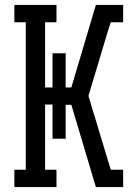

<svg xmlns="http://www.w3.org/2000/svg" viewBox="-20 -755 540 775"><path d="M38 0V-70H84V-665H38V-735H208V-665H162V-402H192V-540H245V-402H268L367 -735H477V-665H427L416 -631L337 -368L427 -70H477V0H367L268 -332H245V-195H192V-333H162V-70H208V0Z"/></svg>

Font: Iosevka Curly Slab
Style: Regular
Weight: 400
Monospace: yes
Designer: Belleve Invis
Foundry: Belleve Invis
Version: Version 22.1.2; ttfautohint (v1.8.4)